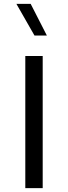

<svg xmlns="http://www.w3.org/2000/svg" viewBox="-20 -971 351 991"><path d="M200.4 0V-681.9H110.6V0ZM221.9 -787.6 138.4 -950.9H64.7L158 -787.6Z"/></svg>

Font: Estedad-FD-VF Thin
Style: Regular
Weight: 100
Designer: Amin Abedi
Version: Version 5.0